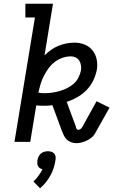

<svg xmlns="http://www.w3.org/2000/svg" viewBox="-20 -755 640 1022"><path d="M386 7Q371 7 357 1.5Q343 -4 334 -13.5Q325 -23 319 -36Q313 -49 308 -62L259 -195Q247 -193 235 -192.5Q223 -192 212 -192Q202 -192 192.5 -192.5Q183 -193 173 -194L141 0H57L166 -662H115V-735H262L217 -460Q234 -477 252.5 -490Q271 -503 292 -511.5Q313 -520 334.5 -524Q356 -528 377 -528Q405 -528 430 -518Q455 -508 471.5 -488Q488 -468 494 -441.5Q500 -415 496 -387Q491 -358 477.5 -329Q464 -300 442 -277Q420 -254 392 -238Q364 -222 335 -213L382 -86Q383 -84 383.5 -82Q384 -80 385 -78L384 -77Q386 -72 388.5 -68Q391 -64 397 -64Q403 -64 409 -68.5Q415 -73 418 -79L494 -216L563 -182L486 -45Q479 -32 467 -22.5Q455 -13 441.5 -6.5Q428 0 414 3.5Q400 7 386 7ZM219 -259Q238 -259 258 -262Q278 -265 297.5 -270.5Q317 -276 336.5 -285.5Q356 -295 372 -309Q388 -323 397.5 -342Q407 -361 411 -380Q413 -394 411 -407.5Q409 -421 402 -432Q395 -443 383 -449Q371 -455 357 -455Q335 -455 312 -447Q289 -439 270 -424Q251 -409 237 -389.5Q223 -370 212.5 -349Q202 -328 195.5 -306Q189 -284 184 -262Q193 -260 201.5 -259.5Q210 -259 219 -259ZM193 247 158 211Q173 197 185 180.5Q197 164 206 146Q198 144 191.5 139.5Q185 135 182 128.5Q179 122 178.5 114.5Q178 107 179 99Q181 89 185 79.5Q189 70 197 63Q205 56 215 53Q225 50 235 50Q245 50 254 53Q263 56 269 63Q275 70 276 79.5Q277 89 275 99Q272 119 265.5 139.5Q259 160 248.5 179Q238 198 224 215.5Q210 233 193 247Z"/></svg>

Font: Iosevka Plex Etoile
Style: Italic
Weight: 400
Italic angle: -9°
Designer: Belleve Invis
Foundry: Belleve Invis
Version: Version 25.1.1; ttfautohint (v1.8.4)